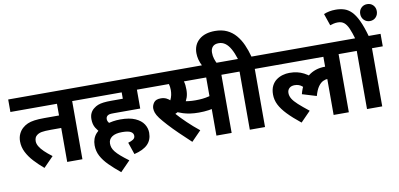

<svg xmlns="http://www.w3.org/2000/svg" viewBox="-91 -1196 3462 1665"><g transform="rotate(-10 1640.5 -363.5)"><path d="M544 -512V0H410V-299H319Q264 -299 237.5 -294Q211 -289 194 -275Q183 -267 177.5 -254Q172 -241 172 -224Q172 -202 186 -178Q200 -154 227 -128Q254 -102 294 -72L207 17Q161 -22 122.5 -63.5Q84 -105 61 -150.5Q38 -196 38 -246Q38 -282 51.5 -311Q65 -340 87 -359Q107 -377 132 -388Q157 -399 192.5 -404Q228 -409 280 -409H410V-512H0V-622H638V-512Z M746 -194Q720 -219 700.5 -250.5Q681 -282 681 -328Q681 -360 692.5 -382.5Q704 -405 723 -419Q740 -433 760.5 -441Q781 -449 809.5 -452.5Q838 -456 878 -456H980V-512H624V-622H1208V-512H1114V-346H882Q854 -346 843.5 -343.5Q833 -341 825 -335Q818 -329 815 -322Q812 -315 812 -305Q812 -289 823.5 -274Q835 -259 859 -242ZM960 -72Q987 -79 1004.5 -90.5Q1022 -102 1022 -122Q1022 -146 999 -159Q976 -172 923 -172Q864 -172 833.5 -150.5Q803 -129 803 -92Q803 -73 809 -55.5Q815 -38 830.5 -18.5Q846 1 873.5 25Q901 49 943 80L856 169Q799 122 757 80Q715 38 692 -5.5Q669 -49 669 -100Q669 -162 706 -202.5Q743 -243 802 -263Q861 -283 927 -283Q1008 -283 1058 -260.5Q1108 -238 1131 -202.5Q1154 -167 1154 -126Q1154 -63 1115 -24Q1076 15 996 34Z M1499 -512 1511 -551Q1522 -532 1529.5 -506.5Q1537 -481 1537 -437Q1537 -399 1527 -370Q1517 -341 1500 -318L1486 -302Q1467 -283 1443.5 -268Q1420 -253 1394 -242L1402 -252Q1440 -209 1489.5 -161.5Q1539 -114 1594 -70L1509 17Q1455 -33 1407 -79.5Q1359 -126 1322 -166.5Q1285 -207 1261 -238Q1239 -268 1232 -289Q1225 -310 1225 -327Q1225 -353 1242.5 -377.5Q1260 -402 1304 -402Q1331 -402 1352.5 -392Q1374 -382 1392.5 -362Q1411 -342 1428 -311L1358 -338Q1375 -355 1384.5 -374Q1394 -393 1398.5 -414.5Q1403 -436 1403 -458Q1403 -487 1395.5 -513.5Q1388 -540 1378 -553L1452 -512H1194V-622H1662V-512ZM1858 -512V0H1724V-512H1632V-622H1952V-512ZM1598 -333Q1632 -333 1660.5 -336Q1689 -339 1717.5 -346Q1746 -353 1779 -366V-253Q1739 -235 1697.5 -229Q1656 -223 1610 -223Q1568 -223 1534 -228Q1500 -233 1473 -241.5Q1446 -250 1425 -259L1440 -357Q1465 -350 1489.5 -344.5Q1514 -339 1541 -336Q1568 -333 1598 -333Z M1709 -615Q1691 -650 1684 -678.5Q1677 -707 1677 -734Q1677 -808 1728 -852Q1779 -896 1868 -896Q1928 -896 1973 -875Q2018 -854 2050.5 -816Q2083 -778 2105 -728.5Q2127 -679 2142 -622H2247V-512H2152V0H2018V-512H1938V-622H2023Q2006 -676 1985.5 -712.5Q1965 -749 1939.5 -767.5Q1914 -786 1882 -786Q1846 -786 1828.5 -766.5Q1811 -747 1811 -715Q1811 -685 1819 -660.5Q1827 -636 1838 -614Z M2232 -512V-622H2984V-512H2890V0H2756V-338L2812 -304Q2797 -312 2784.5 -314.5Q2772 -317 2761 -317Q2741 -317 2718.5 -306.5Q2696 -296 2676 -268Q2656 -240 2641 -187L2516 -225Q2542 -325 2604 -375Q2666 -425 2754 -425Q2774 -425 2791.5 -422Q2809 -419 2821 -415L2825 -392L2756 -412V-512ZM2589 -236Q2561 -265 2534 -289Q2507 -313 2468 -313Q2437 -313 2420 -297Q2403 -281 2403 -255Q2403 -229 2418 -204Q2433 -179 2467 -148Q2501 -117 2558 -72L2471 17Q2401 -39 2356.5 -85.5Q2312 -132 2290.5 -175Q2269 -218 2269 -265Q2269 -310 2284.5 -341Q2300 -372 2325.5 -390.5Q2351 -409 2381 -417.5Q2411 -426 2440 -426Q2478 -426 2508.5 -419Q2539 -412 2567 -397.5Q2595 -383 2624 -360Z M3184 -512V0H3050V-512H2970V-622H3279V-512ZM3057 -615Q3040 -674 3023.5 -711.5Q3007 -749 2985.5 -766.5Q2964 -784 2930 -784Q2911 -784 2893.5 -780Q2876 -776 2862 -771L2826 -876Q2850 -886 2875.5 -891Q2901 -896 2931 -896Q2971 -896 3005 -885.5Q3039 -875 3068.5 -846Q3098 -817 3124.5 -761.5Q3151 -706 3176 -615ZM3135 -822Q3135 -854 3156 -875Q3177 -896 3208 -896Q3240 -896 3260.5 -875Q3281 -854 3281 -822Q3281 -790 3260.5 -768.5Q3240 -747 3208 -747Q3177 -747 3156 -768.5Q3135 -790 3135 -822Z"/></g></svg>

Font: Noto Sans Devanagari
Style: Bold
Weight: 700
Version: Version 2.003